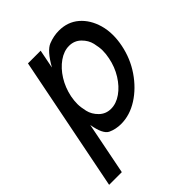

<svg xmlns="http://www.w3.org/2000/svg" viewBox="-198 -644 935 935"><g transform="rotate(-45 269.0 -177.0)"><path d="M348.6 -441.9Q313 -441.9 278.3 -417.5Q243.7 -393.1 218 -352.1Q192.4 -311 182.1 -261.2Q177.2 -235.8 177.2 -212.4Q177.2 -190.4 184.3 -159.7Q191.4 -128.9 216.3 -104.5Q241.2 -80.1 276.9 -80.1Q313 -80.1 347.7 -104.5Q382.3 -128.9 408 -170.2Q433.6 -211.4 443.4 -261.2Q448.7 -286.6 448.7 -310.1Q448.7 -332 441.7 -362.5Q434.6 -393.1 409.7 -417.5Q384.8 -441.9 348.6 -441.9ZM259.3 6.8Q222.7 6.8 192.4 -7.3Q162.1 -21.5 149.4 -96.2L95.7 174.8H8.3L147 -522.9H234.4L215.3 -426.3Q257.3 -500.5 293.5 -514.9Q329.6 -529.3 366.2 -529.3Q426.8 -529.3 468.8 -493.2Q510.7 -457 528.3 -396Q537.6 -363.3 537.6 -326.7Q537.6 -295.4 530.8 -261.2Q516.1 -187 474.6 -126.2Q433.1 -65.4 376.5 -29.3Q319.8 6.8 259.3 6.8Z"/></g></svg>

Font: Qaz
Style: Italic
Weight: 400
Italic angle: -11.25°
Designer: GGBotNet
Foundry: f0n7
Version: 0.70